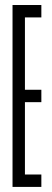

<svg xmlns="http://www.w3.org/2000/svg" viewBox="-20 -734 206 754"><path d="M29.2 0V-714.3H142.4V-665.6H77.9V-381.5H142.4V-332.8H77.9V-48.7H142.4V0Z"/></svg>

Font: Marapfhont
Style: Book
Weight: 400
Version: Version 0.15